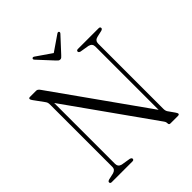

<svg xmlns="http://www.w3.org/2000/svg" viewBox="-231 -996 1138 1138"><g transform="rotate(-45 338.0 -427.0)"><path d="M229 -10.5Q229 0 216.5 0H43Q30.5 0 30.5 -10.5Q30.5 -18 43 -22L85 -31.5Q96.5 -35 103 -42Q109.5 -49 109.5 -63V-579Q109.5 -591.5 108 -598.2Q106.5 -605 100.5 -613L54 -677Q47 -686.5 47 -692Q47 -700 57 -700H110Q121.5 -700 132.5 -684L542.5 -106.5V-637Q542.5 -662 516.5 -668.5L459.5 -678Q447 -682 447 -689.5Q447 -700 459.5 -700H633Q645.5 -700 645.5 -689.5Q645.5 -682 633 -678L591 -668.5Q566.5 -662 566.5 -637V-90Q566.5 -74.5 573.5 -64L601 -25Q609.5 -12.5 609.5 -8.5Q609.5 0 598 0H535.5Q523.5 0 523.5 -10.5Q523.5 -17.5 522 -22.8Q520.5 -28 514 -37L133.5 -573V-63Q133.5 -38 158.5 -31.5L216.5 -22Q229 -18 229 -10.5ZM363.5 -744Q357.5 -737.5 352.8 -733.5Q348 -729.5 341.5 -729.5Q334.5 -729.5 329.8 -733.2Q325 -737 318.5 -744L232 -837.5Q224.5 -846 231.5 -852Q237 -856.5 247.5 -848.5L341 -784L435 -848.5Q445.5 -856.5 451 -852Q457.5 -846 450 -837.5Z"/></g></svg>

Font: Fraunces 144pt Soft Light
Style: Regular
Weight: 300
Version: Version 1.000;[0bf87f6ff]